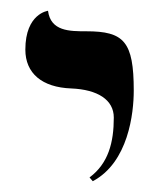

<svg xmlns="http://www.w3.org/2000/svg" viewBox="-20 -579 310 356"><path d="M152 -243C218 -278 228 -369 228 -411C228 -502 210 -521 140 -521C109 -521 74 -521 69 -559C69 -559 27 -554 27 -487C27 -443 58 -417 112 -415C161 -413 191 -394 191 -361C191 -315 181 -276 146 -250Z"/></svg>

Font: Libertinus Math
Style: Regular
Weight: 400
Designer: Philipp H. Poll, Khaled Hosny
Foundry: Caleb Maclennan
Version: Version 7.050;RELEASE